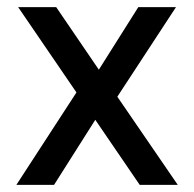

<svg xmlns="http://www.w3.org/2000/svg" viewBox="-20 -520 546 540"><path d="M373 0 248 -183 132 0H26L195 -260L31 -500H138L258 -324L369 -500H475L310 -248L480 0Z"/></svg>

Font: Changa
Style: Regular
Weight: 400
Designer: Eduardo Rodriguez Tunni
Foundry: Eduardo Rodriguez Tunni
Version: Version 2.002; ttfautohint (v1.5.10-5e6f)